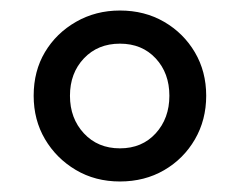

<svg xmlns="http://www.w3.org/2000/svg" viewBox="-20 -734 456 365"><path d="M208 -389Q161 -389 124 -411Q87 -433 65.5 -469.5Q44 -506 44 -552Q44 -599 65.5 -635Q87 -671 124.5 -692.5Q162 -714 208 -714Q255 -714 292 -692.5Q329 -671 350.5 -634.5Q372 -598 372 -552Q372 -506 350.5 -469Q329 -432 292 -410.5Q255 -389 208 -389ZM208 -452Q250 -452 276 -480.5Q302 -509 302 -552Q302 -595 276 -623Q250 -651 208 -651Q166 -651 139.5 -623Q113 -595 113 -552Q113 -509 139.5 -480.5Q166 -452 208 -452Z"/></svg>

Font: Nunito Sans 10pt Expanded Medium
Style: Regular
Weight: 500
Width: 7
Designer: Vernon Adams
Foundry: Vernon Adams
Version: Version 3.101;gftools[0.9.27]